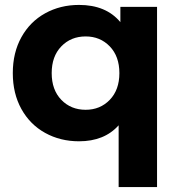

<svg xmlns="http://www.w3.org/2000/svg" viewBox="-20 -566 730 780"><path d="M618 -538V194H462V-57Q404 8 301 8Q225 8 163.5 -26Q102 -60 67 -123Q32 -186 32 -269Q32 -352 67 -415Q102 -478 163.5 -512Q225 -546 301 -546Q411 -546 469 -476V-538ZM465 -269Q465 -337 426 -377.5Q387 -418 328 -418Q268 -418 229 -377.5Q190 -337 190 -269Q190 -201 229 -160.5Q268 -120 328 -120Q387 -120 426 -160.5Q465 -201 465 -269Z"/></svg>

Font: Montserrat Alternates
Style: Bold
Weight: 700
Designer: Julieta Ulanovsky
Foundry: Julieta Ulanovsky
Version: Version 7.200